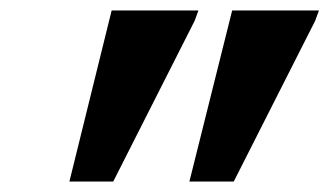

<svg xmlns="http://www.w3.org/2000/svg" viewBox="-20 -723 631 368"><path d="M197 -375 353 -683 360 -702V-703H194L113 -375ZM343 -375H428L584 -683L591 -702V-703H425Z"/></svg>

Font: Geom Bold
Style: Bold Italic
Weight: 700
Italic angle: -10°
Version: Version 1.102